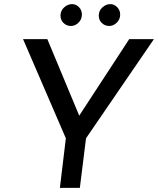

<svg xmlns="http://www.w3.org/2000/svg" viewBox="-20 -913 768 933"><path d="M728 -723 398 -241 368 0H271L300 -241L92 -723H210L365 -351L608 -723ZM330 -893Q349 -893 363.5 -878.5Q378 -864 378 -842Q378 -818 360 -801.5Q342 -785 321 -787Q302 -788 288 -802Q274 -816 274 -837Q274 -861 291.5 -877Q309 -893 330 -893ZM516 -893Q535 -893 549.5 -878Q564 -863 564 -842Q564 -818 546 -801.5Q528 -785 507 -787Q488 -788 474 -802Q460 -816 460 -837Q460 -861 477.5 -877Q495 -893 516 -893Z"/></svg>

Font: Josefin Sans
Style: Italic
Weight: 400
Italic angle: -7°
Designer: Santiago Orozco
Foundry: Typemade
Version: Version 2.000